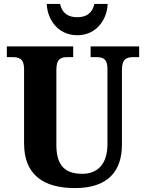

<svg xmlns="http://www.w3.org/2000/svg" viewBox="-20 -951 746 981"><path d="M375 -771C476 -771 528 -856 530 -931H462C452 -883 420 -863 375 -863C329 -863 297 -883 287 -931H219C221 -856 273 -771 375 -771ZM363 10C533 10 603 -78 603 -212V-595C603 -652 629 -659 662 -659H691V-714H443V-659H472C505 -659 529 -652 529 -599V-214C529 -110 476 -63 401 -63C318 -63 268 -99 268 -210V-595C268 -652 293 -659 326 -659H354V-714H15V-659H44C76 -659 103 -652 103 -599V-218C103 -54 207 10 363 10Z"/></svg>

Font: Noto Serif Armenian SemiCondensed
Style: Bold
Weight: 700
Width: 4
Designer: Monotype Design Team
Foundry: Monotype Imaging Inc.
Version: Version 2.008